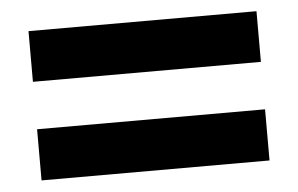

<svg xmlns="http://www.w3.org/2000/svg" viewBox="-35 -529 673 433"><g transform="rotate(-5 301.0 -313.0)"><path d="M43 -481.9H559.1V-367.2H43ZM43 -259.8H559.1V-144H43Z"/></g></svg>

Font: Hack
Style: Bold Italic
Weight: 700
Italic angle: -11°
Monospace: yes
Designer: Christopher Simpkins
Foundry: Christopher Simpkins
Version: Version 2.017; ttfautohint (v1.4.1) -l 4 -r 80 -G 350 -x 0 -